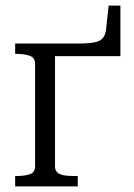

<svg xmlns="http://www.w3.org/2000/svg" viewBox="-20 -664 477 684"><path d="M105 -72V-437Q105 -458 86.5 -465Q68 -472 39 -472H34V-509H176V-71Q176 -57 184.5 -49.5Q193 -42 207.5 -39.5Q222 -37 242 -37H257V0H34V-37H39Q68 -37 86.5 -43.5Q105 -50 105 -72ZM138 -509H260Q295 -509 316 -513Q337 -517 346.5 -528.5Q356 -540 358 -561L367 -644H409V-464H138Z"/></svg>

Font: Roboto Serif 28pt Condensed Light
Style: Regular
Weight: 300
Width: 3
Designer: Greg Gazdowicz
Foundry: Commercial Type
Version: Version 1.008